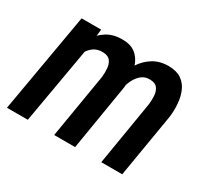

<svg xmlns="http://www.w3.org/2000/svg" viewBox="-114 -711 952 884"><g transform="rotate(30 362.5 -269.5)"><path d="M188 -414.6 115.7 0H4.9L96.7 -528.3H200.7ZM148.4 -283.2 112.8 -282.7Q117.2 -325.7 130.1 -371.1Q143.1 -416.5 166.3 -455.1Q189.5 -493.7 226.1 -516.8Q262.7 -540 314.9 -538.1Q353 -537.1 376.2 -519.8Q399.4 -502.4 411.4 -475.1Q423.3 -447.8 426 -415.5Q428.7 -383.3 425.3 -352.1L367.2 0H255.9L313 -341.8Q315.4 -363.8 313.7 -386.7Q312 -409.7 300.5 -425.5Q289.1 -441.4 260.7 -442.4Q230.5 -443.4 210 -428Q189.5 -412.6 177 -387.5Q164.6 -362.3 158 -334.5Q151.4 -306.6 148.4 -283.2ZM414.6 -313.5 363.3 -301.3Q367.2 -341.8 380.1 -384Q393.1 -426.3 416.3 -461.7Q439.5 -497.1 474.6 -518.3Q509.8 -539.6 558.1 -538.6Q599.1 -537.6 624 -519.8Q648.9 -502 661.1 -472.9Q673.3 -443.8 676 -409.7Q678.7 -375.5 674.8 -341.3L617.7 0H506.3L563 -342.3Q565.4 -364.3 564 -387.2Q562.5 -410.2 550.8 -425.8Q539.1 -441.4 510.7 -441.9Q486.3 -442.4 469.5 -429.9Q452.6 -417.5 441.2 -397.7Q429.7 -377.9 423.6 -355.5Q417.5 -333 414.6 -313.5Z"/></g></svg>

Font: Roboto Condensed Medium
Style: Italic
Weight: 500
Italic angle: -12°
Designer: Christian Robertson
Foundry: Google
Version: Version 3.0; 2020